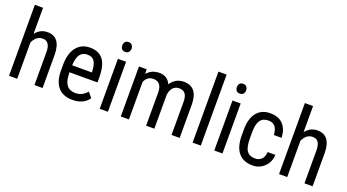

<svg xmlns="http://www.w3.org/2000/svg" viewBox="-55 -1323 3445 1906"><g transform="rotate(20 1667.5 -370.0)"><path d="M333 -347.2Q333 -461.4 254.9 -461.4Q186 -461.4 150.9 -383.8V0H64.5V-750H150.9V-474.1Q200.2 -538.1 276.9 -538.1Q417 -538.1 418.9 -351.1V0H333Z M617.7 -312.5H825.7V-324.2Q822.3 -399.4 798.6 -431.6Q774.9 -463.9 724.1 -463.9Q673.3 -463.9 647.2 -427Q621.1 -390.1 617.7 -312.5ZM741.2 -64Q814 -64 862.8 -124L907.7 -69.3Q851.6 9.8 736.3 9.8Q637.7 9.8 585 -49.1Q532.2 -107.9 531.2 -221.7V-285.6Q531.2 -403.8 582.8 -470.9Q634.3 -538.1 727.1 -538.1Q819.8 -538.1 865.5 -479Q911.1 -419.9 912.1 -294.9V-238.3H617.2V-226.1Q617.2 -64 741.2 -64Z M1103.3 -705.1Q1115.7 -689.5 1115.7 -668Q1115.7 -646.5 1103.3 -631.8Q1090.8 -617.2 1066.4 -617.2Q1042 -617.2 1029.8 -631.8Q1017.6 -646.5 1017.6 -668.5Q1017.6 -690.4 1029.8 -705.6Q1042 -720.7 1066.4 -720.7Q1090.8 -720.7 1103.3 -705.1ZM1108.9 0H1022.5V-528.3H1108.9Z M1579.1 -461.4Q1628.9 -538.1 1717.8 -538.1Q1863.8 -538.1 1867.2 -356V0H1781.2V-347.7Q1781.2 -405.3 1760.7 -433.3Q1740.2 -461.4 1696.3 -461.4Q1652.3 -461.4 1627.9 -431.2Q1603.5 -400.9 1599.6 -354V0H1512.7V-351.6Q1511.2 -461.4 1423.3 -461.4Q1357.9 -461.4 1331.1 -396V0H1245.1V-528.3H1326.2L1328.1 -479.5Q1376.5 -538.1 1460.4 -538.1Q1544.4 -538.1 1579.1 -461.4Z M2090.3 0H2003.9V-750H2090.3Z M2313.7 -705.1Q2326.2 -689.5 2326.2 -668Q2326.2 -646.5 2313.7 -631.8Q2301.3 -617.2 2276.9 -617.2Q2252.4 -617.2 2240.2 -631.8Q2228 -646.5 2228 -668.5Q2228 -690.4 2240.2 -705.6Q2252.4 -720.7 2276.9 -720.7Q2301.3 -720.7 2313.7 -705.1ZM2319.3 0H2232.9V-528.3H2319.3Z M2638.2 -463.9Q2580.6 -463.9 2552.7 -426Q2524.9 -388.2 2523.9 -301.8V-234.4Q2523.9 -141.1 2551.5 -102.5Q2579.1 -64 2638.7 -64Q2681.6 -64 2707.5 -90.6Q2733.4 -117.2 2735.8 -166.5H2817.4Q2814.5 -90.3 2763.4 -40.3Q2712.4 9.8 2638.7 9.8Q2540.5 9.8 2489 -52Q2437.5 -113.8 2437.5 -235.8V-293.9Q2437.5 -413.6 2488.8 -475.8Q2540 -538.1 2629.9 -538.1Q2719.7 -538.1 2767.1 -486.8Q2814.5 -435.5 2817.4 -346.7H2735.8Q2730 -463.9 2638.2 -463.9Z M3185.5 -347.2Q3185.5 -461.4 3107.4 -461.4Q3038.6 -461.4 3003.4 -383.8V0H2917V-750H3003.4V-474.1Q3052.7 -538.1 3129.4 -538.1Q3269.5 -538.1 3271.5 -351.1V0H3185.5Z"/></g></svg>

Font: RobotoCondensed-Regular
Style: Regular
Weight: 400
Designer: Google
Version: Version 2.001201; 2014